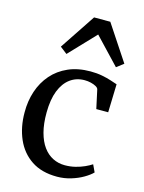

<svg xmlns="http://www.w3.org/2000/svg" viewBox="-127 -921 755 1006"><g transform="rotate(15 251.0 -418.0)"><path d="M283 11Q199.5 11 144 -26Q88.5 -63 60.5 -127Q32.5 -191 32.5 -270.5Q32 -332.5 50 -386.2Q68 -440 103.5 -480.8Q139 -521.5 191.2 -544.5Q243.5 -567.5 311.5 -567.5Q345.5 -567.5 374.2 -562Q403 -556.5 424.8 -549.2Q446.5 -542 460 -537.5L455.5 -384.5H391L369 -486Q367 -494 355.5 -500.5Q344 -507 327.5 -511Q311 -515 293.5 -515Q249 -515 215.5 -490.5Q182 -466 163.2 -418.5Q144.5 -371 144 -300.5Q143.5 -239 155.8 -193.2Q168 -147.5 190 -117.5Q212 -87.5 242 -72.5Q272 -57.5 307 -57.5Q337 -57.5 364 -64.2Q391 -71 413 -81Q435 -91 450 -101L468.5 -61.5Q452 -44.5 423.2 -27.8Q394.5 -11 358 0Q321.5 11 283 11ZM165 -623 127 -652.5 255.5 -845.5H343.5L471.5 -652L433.5 -623L299.5 -764.5Z"/></g></svg>

Font: Merriweather 24pt
Style: Regular
Weight: 400
Designer: Eben Sorkin
Foundry: Eben Sorkin
Version: Version 2.100